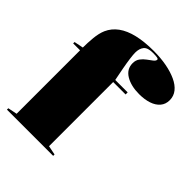

<svg xmlns="http://www.w3.org/2000/svg" viewBox="-209 -864 984 984"><g transform="rotate(45 283.0 -372.5)"><path d="M10 0V-10L60 -20V-480H10V-490L60 -500Q60 -533 63.5 -571Q67 -609 79 -637Q95 -673 128 -697Q161 -721 211.5 -733Q262 -745 330 -745Q380 -745 422.5 -737Q465 -729 497.5 -714Q530 -699 548 -676.5Q566 -654 566 -624Q566 -595 549 -575Q532 -555 502 -545Q472 -535 433 -535Q374 -535 335.5 -558Q297 -581 297 -624Q297 -646 308.5 -661.5Q320 -677 335.5 -688Q351 -699 362.5 -708Q374 -717 374 -726Q374 -731 364.5 -733Q355 -735 333 -735Q296 -735 282 -718Q268 -701 268 -671Q268 -658 271.5 -631Q275 -604 281.5 -569.5Q288 -535 295 -500H385V-485H295V-20L345 -10V0Z"/></g></svg>

Font: Kalnia Thin
Style: Regular
Weight: 100
Version: Version 1.105